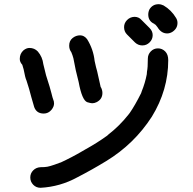

<svg xmlns="http://www.w3.org/2000/svg" viewBox="-20 -816 920 913"><path d="M418 -325Q412 -325 395 -330Q370 -339 354 -426Q339 -482 329 -539Q325 -554 319 -568Q309 -581 309 -599Q309 -622 325 -635Q341 -648 361 -648Q380 -648 394 -630Q424 -582 430 -526Q437 -493 442 -477L459 -401H460Q467 -387 467 -374Q467 -344 439 -330Q429 -325 418 -325ZM188 -276Q149 -276 140 -316L129 -354Q119 -394 106 -433Q100 -445 92 -488Q91 -489 91 -491L86 -508Q74 -521 74 -536Q74 -561 92 -577Q106 -588 120 -588Q144 -588 160 -571Q182 -545 186 -511Q192 -484 199 -458Q220 -393 224.5 -373Q229 -353 236 -334L237 -324Q237 -309 225 -294Q210 -276 188 -276ZM173 77Q152 77 138 62.5Q124 48 124 28Q124 8 138 -6Q152 -20 173 -21Q189 -21 191 -21.5Q193 -22 195 -22Q212 -22 264 -42Q266 -42 267 -43H268Q322 -68 373 -98L385 -105Q441 -136 484 -167L487 -169Q495 -175 495 -176Q548 -217 590 -270L597 -279Q622 -315 651 -373L654 -382Q670 -421 678 -463L679 -476Q683 -494 683 -537Q683 -557 697 -571.5Q711 -586 731 -586Q751 -586 765.5 -571.5Q780 -557 780 -530Q780 -388 702 -261Q618 -131 485 -50Q418 -9 348 27Q266 72 173 77ZM657 -600Q637 -600 622 -614L584 -652Q570 -666 570 -687Q570 -706 584 -720.5Q598 -735 619 -736Q640 -736 653 -721L691 -683Q706 -668 706 -649Q706 -629 691.5 -614.5Q677 -600 657 -600ZM775 -657Q749 -657 732 -682Q732 -683 730.5 -684.5Q729 -686 728 -688Q721 -697 720 -698Q719 -699 715 -701Q715 -702 713.5 -703Q712 -704 709 -705Q685 -718 685 -747Q685 -760 691 -772Q706 -796 734 -796Q746 -796 758 -790Q795 -768 817 -731Q824 -720 824 -707Q824 -680 799 -664Q787 -657 775 -657Z"/></svg>

Font: Bad Comic
Style: Regular
Weight: 400
Designer: GGBotNet
Foundry: f0n7
Version: 0.9